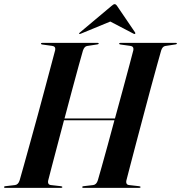

<svg xmlns="http://www.w3.org/2000/svg" viewBox="-32 -907 874 927"><path d="M200.5 -35Q198.5 -27 201.5 -20.8Q204.5 -14.5 214 -13.5L262 -8Q269 -7 269 -4Q269 0 263 0H-7Q-12.5 0 -12.5 -3.5Q-12.5 -7.5 -6.5 -8L40.5 -13.5Q56.5 -15.5 63 -37Q69.5 -59 83 -107.8Q96.5 -156.5 114.2 -220.2Q132 -284 150.8 -353Q169.5 -422 186.5 -485.5Q203.5 -549 216.2 -596.8Q229 -644.5 234.5 -665.5Q237.5 -683.5 219.5 -685.5L172.5 -692Q166 -692.5 166 -696.5Q166 -700 172 -700H440Q444.5 -700 444.5 -697Q444.5 -693.5 438 -692.5L388.5 -685Q375.5 -683 368.5 -663Q362 -641.5 348.2 -590.8Q334.5 -540 316.2 -472.8Q298 -405.5 279.5 -335H523Q542.5 -406 560.8 -473.5Q579 -541 592.8 -592.5Q606.5 -644 612 -665.5Q614.5 -683.5 597 -685.5L550 -692Q543.5 -692.5 543.5 -696.5Q543.5 -700 549.5 -700H817.5Q822 -700 822 -697Q822 -693.5 815.5 -692.5L766 -685Q752.5 -683 746 -663Q740 -642.5 726.8 -594.5Q713.5 -546.5 696.2 -482.8Q679 -419 660.8 -350Q642.5 -281 625.5 -217Q608.5 -153 596 -104.5Q583.5 -56 578 -35Q576 -27 579 -20.8Q582 -14.5 591.5 -13.5L639.5 -8Q646.5 -7 646.5 -4Q646.5 0 640.5 0H370.5Q365 0 365 -3.5Q365 -7.5 371 -8L418 -13.5Q434 -15.5 440.5 -37Q446.5 -57.5 459 -101.8Q471.5 -146 487.5 -204.5Q503.5 -263 520.5 -326.5H277Q260 -262.5 244.5 -203.2Q229 -144 217.2 -99.5Q205.5 -55 200.5 -35ZM358.5 -744.5Q352.5 -741.5 350.5 -743.5Q348.5 -746 353.5 -750L506 -878Q516 -887 521.5 -887Q527.5 -887 533.5 -878L620.5 -750Q623 -745.5 619.5 -743.5Q617.5 -741.5 612.5 -744.5L500.5 -803Z"/></svg>

Font: Fraunces 144pt S000 SemiBold
Style: Italic
Weight: 600
Italic angle: -16°
Version: Version 1.000; ttfautohint (v1.8.3)